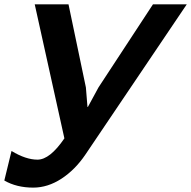

<svg xmlns="http://www.w3.org/2000/svg" viewBox="-59 -650 881 885"><path d="M646 -629.9H801.8L335 62Q287.6 132.3 224.4 173.6Q161.1 214.8 94.2 214.8Q17.6 214.8 -39.1 182.1L-5.9 45.9Q60.1 85.9 113.8 85.9Q170.9 85.9 237.8 -12.2L101.1 -629.9H256.8L336.9 -247.1L344.2 -157.2H346.2L395 -247.1Z"/></svg>

Font: Sinkin Sans 600 SemiBold Italic
Style: Regular
Weight: 600
Italic angle: -112°
Designer: Keith Bates
Foundry: K-Type
Version: Sinkin Sans (version 1.0)  by Keith Bates   •   © 2014   www